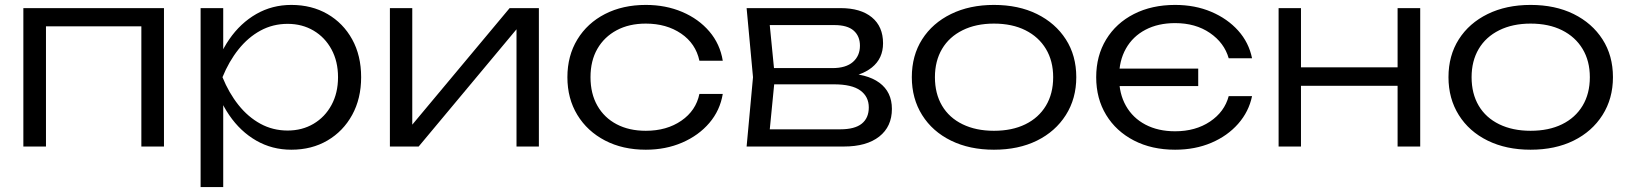

<svg xmlns="http://www.w3.org/2000/svg" viewBox="-20 -596 6621 781"><path d="M647 -563V0H555V-531L597 -489H124L167 -531V0H75V-563Z M796 -563H888V-350L883 -332V-241L888 -212V165H796ZM845 -282Q867 -370 912.5 -436Q958 -502 1022.5 -539Q1087 -576 1165 -576Q1248 -576 1312 -539Q1376 -502 1412.5 -436Q1449 -370 1449 -282Q1449 -195 1412.5 -128.5Q1376 -62 1312 -24.5Q1248 13 1165 13Q1087 13 1022.5 -24Q958 -61 912.5 -127.5Q867 -194 845 -282ZM1355 -282Q1355 -346 1328.5 -395Q1302 -444 1255.5 -471.5Q1209 -499 1150 -499Q1090 -499 1039.5 -471.5Q989 -444 950 -395Q911 -346 885 -282Q911 -218 950 -169Q989 -120 1039.5 -92.5Q1090 -65 1150 -65Q1209 -65 1255.5 -92.5Q1302 -120 1328.5 -169Q1355 -218 1355 -282Z M1566 0V-563H1657V-42L1622 -47L2053 -563H2172V0H2081V-526L2117 -520L1683 0Z M2920 -214Q2909 -147 2865.5 -96Q2822 -45 2755 -16Q2688 13 2607 13Q2513 13 2441 -24.5Q2369 -62 2328.5 -128.5Q2288 -195 2288 -282Q2288 -369 2328.5 -435.5Q2369 -502 2441 -539Q2513 -576 2607 -576Q2688 -576 2755 -547.5Q2822 -519 2865.5 -468Q2909 -417 2920 -349H2825Q2810 -419 2750.5 -459.5Q2691 -500 2607 -500Q2539 -500 2488.5 -473Q2438 -446 2410 -397.5Q2382 -349 2382 -282Q2382 -215 2410 -166Q2438 -117 2488.5 -90.5Q2539 -64 2607 -64Q2692 -64 2751.5 -105Q2811 -146 2825 -214Z M3017 0 3043 -282 3017 -563H3399Q3481 -563 3526.5 -525.5Q3572 -488 3572 -420Q3572 -358 3526.5 -321.5Q3481 -285 3401 -279L3410 -298Q3506 -297 3557 -259.5Q3608 -222 3608 -153Q3608 -81 3556.5 -40.5Q3505 0 3413 0ZM3107 -27 3072 -70H3398Q3457 -70 3485.5 -93Q3514 -116 3514 -159Q3514 -203 3479.5 -228Q3445 -253 3372 -253H3094V-319H3366Q3421 -319 3449.5 -344Q3478 -369 3478 -410Q3478 -449 3452.5 -471.5Q3427 -494 3374 -494H3073L3107 -536L3132 -282Z M4023 13Q3924 13 3848.5 -24Q3773 -61 3731 -128Q3689 -195 3689 -282Q3689 -370 3731 -436Q3773 -502 3848.5 -539Q3924 -576 4023 -576Q4123 -576 4198 -539Q4273 -502 4315.5 -436Q4358 -370 4358 -282Q4358 -195 4315.5 -128Q4273 -61 4198 -24Q4123 13 4023 13ZM4023 -64Q4097 -64 4151 -90.5Q4205 -117 4234.5 -166Q4264 -215 4264 -282Q4264 -348 4234.5 -397Q4205 -446 4151 -473Q4097 -500 4023 -500Q3950 -500 3895.5 -473Q3841 -446 3812 -397Q3783 -348 3783 -282Q3783 -215 3812 -166Q3841 -117 3895.5 -90.5Q3950 -64 4023 -64Z M4760 13Q4665 13 4592.5 -24.5Q4520 -62 4479.5 -128.5Q4439 -195 4439 -282Q4439 -369 4479.5 -435.5Q4520 -502 4592.5 -539Q4665 -576 4760 -576Q4841 -576 4907 -548Q4973 -520 5016.5 -471.5Q5060 -423 5073 -359H4978Q4960 -422 4901.5 -462Q4843 -502 4760 -502Q4691 -502 4639.5 -475Q4588 -448 4560 -398.5Q4532 -349 4532 -282Q4532 -215 4560 -165.5Q4588 -116 4639.5 -89Q4691 -62 4760 -62Q4843 -62 4902 -101.5Q4961 -141 4978 -205H5073Q5060 -142 5016.5 -92.5Q4973 -43 4907 -15Q4841 13 4760 13ZM4488 -246V-317H4854V-246Z M5181 -563H5272V0H5181ZM5665 -563H5757V0H5665ZM5232 -322H5708V-247H5232Z M6206 13Q6107 13 6031.5 -24Q5956 -61 5914 -128Q5872 -195 5872 -282Q5872 -370 5914 -436Q5956 -502 6031.5 -539Q6107 -576 6206 -576Q6306 -576 6381 -539Q6456 -502 6498.5 -436Q6541 -370 6541 -282Q6541 -195 6498.5 -128Q6456 -61 6381 -24Q6306 13 6206 13ZM6206 -64Q6280 -64 6334 -90.5Q6388 -117 6417.5 -166Q6447 -215 6447 -282Q6447 -348 6417.5 -397Q6388 -446 6334 -473Q6280 -500 6206 -500Q6133 -500 6078.5 -473Q6024 -446 5995 -397Q5966 -348 5966 -282Q5966 -215 5995 -166Q6024 -117 6078.5 -90.5Q6133 -64 6206 -64Z"/></svg>

Font: Unbounded Light
Style: Regular
Weight: 300
Designer: Luke Prowse, Jean-Baptiste Morizot, Fátima Lázaro, Florian Runge
Foundry: NaN
Version: Version 1.700